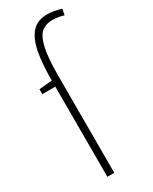

<svg xmlns="http://www.w3.org/2000/svg" viewBox="-196 -797 670 843"><g transform="rotate(-30 139.0 -375.0)"><path d="M115 -491V0H80V-457H14V-482L80 -488V-492Q80 -570 90.5 -628Q101 -686 128.5 -718Q156 -750 207 -750Q239 -750 278 -738L272 -708Q242 -717 213 -717Q183 -717 161 -700.5Q139 -684 127 -635Q115 -586 115 -491Z"/></g></svg>

Font: Georama Condensed ExtraLight
Style: Regular
Weight: 200
Width: 3
Designer: Jean-Baptiste Levee
Foundry: Production Type
Version: Version 1.000